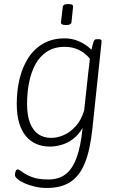

<svg xmlns="http://www.w3.org/2000/svg" viewBox="-20 -719 586 951"><path d="M214 212Q182 212 153.5 205.5Q125 199 102.5 189Q80 179 67 168Q54 157 54 148Q54 138 57.5 129Q61 120 68 120Q74 120 90 132.5Q106 145 137 157.5Q168 170 219 170Q271 170 305 144Q339 118 359.5 62Q380 6 389 -85Q368 -50 341 -30Q314 -10 284.5 -1.5Q255 7 227 7Q191 7 161 -5.5Q131 -18 109 -44Q87 -70 75 -110Q63 -150 63 -205Q63 -272 77.5 -330.5Q92 -389 121 -433.5Q150 -478 195 -503.5Q240 -529 300 -529Q325 -529 348 -522.5Q371 -516 392.5 -503.5Q414 -491 433 -473Q435 -482 438 -493Q441 -504 443 -511Q446 -520 450 -522.5Q454 -525 463 -525H468Q478 -525 481 -521.5Q484 -518 483 -511L438 -85Q427 22 401 87Q375 152 329 182Q283 212 214 212ZM234 -36Q264 -36 296 -50Q328 -64 355.5 -94.5Q383 -125 397 -173L418 -367Q420 -383 422 -398Q424 -413 425 -428Q411 -446 391.5 -459.5Q372 -473 349.5 -480Q327 -487 300 -487Q249 -487 213 -463.5Q177 -440 155.5 -400.5Q134 -361 124 -310Q114 -259 114 -205Q114 -148 128.5 -110.5Q143 -73 169.5 -54.5Q196 -36 234 -36ZM307 -595Q293 -595 287 -598.5Q281 -602 282 -609L291 -685Q291 -691 297.5 -695Q304 -699 318 -699Q332 -699 337.5 -695.5Q343 -692 342 -685L334 -609Q334 -603 327.5 -599Q321 -595 307 -595Z"/></svg>

Font: Asap ExtraLight
Style: Italic
Weight: 250
Italic angle: -6°
Version: Version 3.001